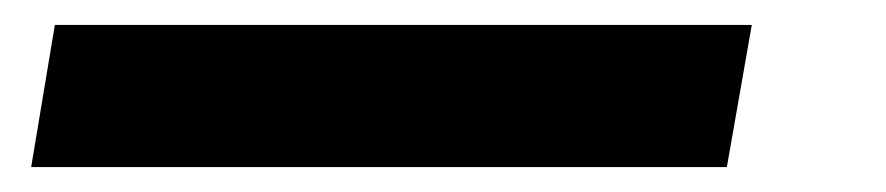

<svg xmlns="http://www.w3.org/2000/svg" viewBox="-20 18 711 154"><path d="M5 152 24 38H583L563 152Z"/></svg>

Font: DM Sans 18pt SemiBold
Style: Italic
Weight: 600
Italic angle: -10°
Designer: Colophon Foundry, Jonny Pinhorn
Foundry: Colophon Foundry
Version: Version 4.004;gftools[0.9.30]